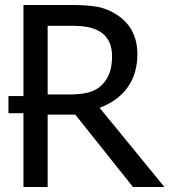

<svg xmlns="http://www.w3.org/2000/svg" viewBox="-20 -747 677 767"><path d="M377.9 -316.4C473.6 -352.1 528.8 -424.8 528.8 -529.8C528.8 -600.1 501.5 -652.8 446.3 -688.5C422.4 -704.1 396.5 -714.4 369.6 -719.7C342.8 -724.6 306.6 -727.1 261.2 -727.1H73.7V-363.3H13.7V-294.9H73.7V0H170.4V-289.1H280.8L511.2 0H636.7ZM427.7 -522.5C427.7 -471.7 414.6 -434.6 386.7 -407.2C357.4 -378.4 316.4 -369.6 255.4 -369.6H170.4V-644H266.1C320.8 -644 354.5 -636.7 381.8 -619.1C412.6 -598.6 427.7 -566.4 427.7 -522.5Z"/></svg>

Font: SG Kara SemiBold
Style: Regular
Weight: 400
Designer: Damoon Khanjanzadeh
Version: Version 1.000